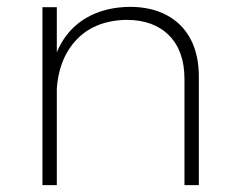

<svg xmlns="http://www.w3.org/2000/svg" viewBox="-20 -541 688 561"><path d="M519 -310Q519 -392 474 -437.5Q429 -483 349 -483Q253 -481 199 -420Q145 -359 145 -255H123Q123 -341 151 -399.5Q179 -458 232.5 -489Q286 -520 359 -521Q422 -521 467.5 -496.5Q513 -472 537 -426.5Q561 -381 561 -317V0H519ZM104 -520H146V0H104Z"/></svg>

Font: Alexandria ExtraLight
Style: Regular
Weight: 250
Designer: Mohamed Gaber
Foundry: Kief Type Foundry
Version: Version 5.100